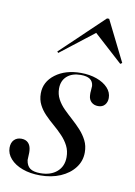

<svg xmlns="http://www.w3.org/2000/svg" viewBox="-81 -713 547 777"><g transform="rotate(10 193.0 -324.5)"><path d="M137.9 11.3Q97.6 11.3 65.7 -0.4Q33.9 -12.1 15.7 -32.7Q-2.4 -53.2 -2.4 -77.4Q-2.4 -98.4 8.9 -110.1Q20.2 -121.8 38.7 -121.8Q56.5 -121.8 66.9 -111.3Q77.4 -100.8 79 -80.6Q79.8 -72.6 79 -61.3Q78.2 -50 78.2 -41.1Q81.5 -17.7 95.6 -7.7Q109.7 2.4 137.9 2.4Q180.6 2.4 206 -19.8Q231.5 -41.9 231.5 -79.8Q231.5 -105.6 221 -126.2Q210.5 -146.8 193.5 -164.5Q176.6 -182.3 157.7 -198.4Q138.7 -214.5 121.8 -231.9Q104.8 -249.2 94.4 -269.8Q83.9 -290.3 83.9 -316.1Q83.9 -363.7 125 -394.8Q166.1 -425.8 229.8 -425.8Q266.1 -425.8 295.2 -415.3Q324.2 -404.8 341.1 -386.7Q358.1 -368.5 358.1 -345.2Q358.1 -328.2 348.4 -316.9Q338.7 -305.6 321 -305.6Q304 -305.6 293.1 -315.7Q282.3 -325.8 281.5 -342.7Q280.6 -352.4 281.9 -362.9Q283.1 -373.4 283.1 -381.5Q281.5 -400 268.5 -408.9Q255.6 -417.7 230.6 -417.7Q195.2 -417.7 174.2 -399.2Q153.2 -380.6 153.2 -348.4Q153.2 -325 163.7 -305.2Q174.2 -285.5 191.1 -268.5Q208.1 -251.6 227 -234.7Q246 -217.7 262.5 -199.6Q279 -181.5 289.9 -160.1Q300.8 -138.7 300.8 -111.3Q300.8 -75.8 279.4 -48Q258.1 -20.2 221.4 -4.4Q184.7 11.3 137.9 11.3ZM125 -489.5 120.2 -494.4 295.2 -661.3H304L387.1 -494.4L379.8 -489.5L250.8 -606.5L273.4 -604.8Z"/></g></svg>

Font: Playfair 144pt
Style: Italic
Weight: 400
Italic angle: -15.6°
Designer: Claus Eggers Sørensen
Foundry: Claus Eggers Sørensen
Version: Version 2.001;gftools[0.9.30]